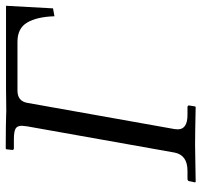

<svg xmlns="http://www.w3.org/2000/svg" viewBox="-36 -648 687 654"><g transform="rotate(-90 307.0 -321.5)"><path d="M254.9 -643.1 333 -644H613.8L605 -483.9L578.1 -479Q576.2 -539.1 556.6 -572Q537.1 -605 491.2 -605H325.2Q289.1 -605 283.2 -571.8L193.8 -69.8Q193.8 -67.9 193.4 -64Q192.9 -60.1 192.9 -59.1Q192.9 -25.9 242.2 -25.9H268.1Q275.9 -25.9 273.9 -18.1L271 0L269 2Q176.3 0 140.1 0L14.2 2L12.2 0L16.1 -18.1Q16.1 -25.9 24.9 -25.9H51.8Q105 -25.9 113.8 -69.8L203.1 -571.8Q205.1 -585.9 205.1 -589.8Q205.1 -606 195.1 -611.6Q185.1 -617.2 159.2 -617.2H128.9Q121.1 -617.2 123 -625L125 -643.1L127.9 -645Q171.9 -645 201.4 -644.5Q231 -644 241 -643.6Q251 -643.1 254.9 -643.1Z"/></g></svg>

Font: Linux Libertine
Style: Italic
Weight: 400
Italic angle: -12°
Designer: Philipp H. Poll
Foundry: Philipp H. Poll
Version: Version 5.1.6 ; ttfautohint (v0.9)